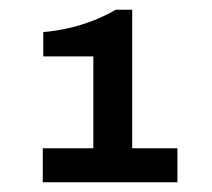

<svg xmlns="http://www.w3.org/2000/svg" viewBox="-20 -815 437 395"><path d="M68 -440V-510H172V-699H69V-749Q94 -751 120.5 -757Q147 -763 172.5 -773Q198 -783 218 -795H252V-510H345V-440Z"/></svg>

Font: Archivo SemiBold SemiExpanded
Style: Regular
Weight: 600
Width: 6
Version: Version 2.001